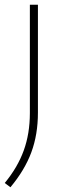

<svg xmlns="http://www.w3.org/2000/svg" viewBox="-28 -560 278 810"><path d="M-8 212Q46.5 146 72.2 74.8Q98 3.5 98 -83V-540H132V-85Q132 7.5 104.2 82.5Q76.5 157.5 16 230Z"/></svg>

Font: Encode Sans Expanded Thin
Style: Regular
Weight: 250
Width: 7
Designer: Multiple Designers
Foundry: Impallari Type
Version: Version 2.000